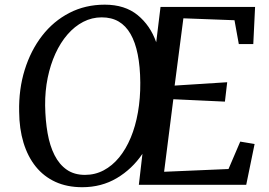

<svg xmlns="http://www.w3.org/2000/svg" viewBox="-20 -772 1123 802"><path d="M323.5 10Q260.5 10 211.8 -12.2Q163 -34.5 129.5 -76Q96 -117.5 78.2 -175.8Q60.5 -234 60 -305.5Q58 -399 83.2 -480.2Q108.5 -561.5 156 -622.8Q203.5 -684 270 -718.2Q336.5 -752.5 417.5 -752.5Q501.5 -752.5 554.8 -709Q608 -665.5 632.5 -595.5L650.5 -743H1045.5L1038 -588H977.5L959.5 -687.5L746 -695.5L709.5 -414.5L929 -428.5L919.5 -347.5L704 -357.5L665.5 -54.5L934.5 -66L983.5 -180.5L1043.5 -170.5L1008.5 0H560L575 -129.5Q532 -66 468 -28Q404 10 323.5 10ZM335 -41.5Q377 -41.5 413 -60.5Q449 -79.5 477.5 -114.2Q506 -149 526 -196.8Q546 -244.5 556.2 -303Q566.5 -361.5 566 -427Q565.5 -494 555.2 -545Q545 -596 525.2 -630.2Q505.5 -664.5 475.8 -682Q446 -699.5 405 -699.5Q364 -699.5 327.8 -680.8Q291.5 -662 262 -628Q232.5 -594 211.5 -548Q190.5 -502 179.2 -447Q168 -392 168.5 -331.5Q169.5 -268.5 178.8 -215.8Q188 -163 207.8 -124Q227.5 -85 258.8 -63.2Q290 -41.5 335 -41.5Z"/></svg>

Font: Merriweather Light 18pt
Style: Italic
Weight: 400
Italic angle: -7.8°
Version: Version 2.101